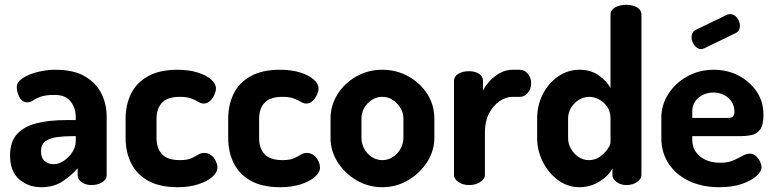

<svg xmlns="http://www.w3.org/2000/svg" viewBox="-20 -772 3232 801"><path d="M152 9Q99 9 60.5 -23.5Q22 -56 22 -124Q22 -181 51.5 -213Q81 -245 133.5 -258Q186 -271 255 -271H296V-284Q296 -306 287.5 -327Q279 -348 260.5 -362Q242 -376 208 -376Q170 -376 149.5 -368.5Q129 -361 118 -353Q107 -345 94 -345Q73 -345 61.5 -366Q50 -387 50 -409Q50 -430 75.5 -446.5Q101 -463 138 -472Q175 -481 210 -481Q288 -481 335 -453Q382 -425 403.5 -381Q425 -337 425 -286V-41Q425 -24 407 -12Q389 0 362 0Q337 0 320.5 -12Q304 -24 304 -41V-70Q277 -39 240.5 -15Q204 9 152 9ZM204 -87Q225 -87 246 -101Q267 -115 281.5 -137Q296 -159 296 -183V-204H281Q248 -204 218 -200Q188 -196 169.5 -182.5Q151 -169 151 -141Q151 -113 166.5 -100Q182 -87 204 -87Z M722 9Q646 9 598 -18Q550 -45 527 -91.5Q504 -138 504 -196V-276Q504 -334 526.5 -380.5Q549 -427 597.5 -454Q646 -481 720 -481Q767 -481 803 -470Q839 -459 860 -441Q881 -423 881 -403Q881 -392 874.5 -377Q868 -362 856.5 -351Q845 -340 830 -340Q819 -340 807.5 -347Q796 -354 778 -361Q760 -368 730 -368Q679 -368 656 -343.5Q633 -319 633 -276V-196Q633 -153 656 -128.5Q679 -104 731 -104Q762 -104 779 -112Q796 -120 807.5 -127Q819 -134 831 -134Q849 -134 861.5 -124Q874 -114 880.5 -99.5Q887 -85 887 -73Q887 -53 865.5 -34Q844 -15 806.5 -3Q769 9 722 9Z M1150 9Q1074 9 1026 -18Q978 -45 955 -91.5Q932 -138 932 -196V-276Q932 -334 954.5 -380.5Q977 -427 1025.5 -454Q1074 -481 1148 -481Q1195 -481 1231 -470Q1267 -459 1288 -441Q1309 -423 1309 -403Q1309 -392 1302.5 -377Q1296 -362 1284.5 -351Q1273 -340 1258 -340Q1247 -340 1235.5 -347Q1224 -354 1206 -361Q1188 -368 1158 -368Q1107 -368 1084 -343.5Q1061 -319 1061 -276V-196Q1061 -153 1084 -128.5Q1107 -104 1159 -104Q1190 -104 1207 -112Q1224 -120 1235.5 -127Q1247 -134 1259 -134Q1277 -134 1289.5 -124Q1302 -114 1308.5 -99.5Q1315 -85 1315 -73Q1315 -53 1293.5 -34Q1272 -15 1234.5 -3Q1197 9 1150 9Z M1575 9Q1517 9 1468 -19.5Q1419 -48 1389 -95Q1359 -142 1359 -196V-278Q1359 -332 1388 -378.5Q1417 -425 1466.5 -453Q1516 -481 1575 -481Q1634 -481 1683.5 -453.5Q1733 -426 1762.5 -380Q1792 -334 1792 -278V-196Q1792 -143 1762 -96Q1732 -49 1682.5 -20Q1633 9 1575 9ZM1575 -104Q1599 -104 1619 -117Q1639 -130 1651 -151.5Q1663 -173 1663 -196V-278Q1663 -301 1651 -321Q1639 -341 1619.5 -354.5Q1600 -368 1575 -368Q1551 -368 1531 -355Q1511 -342 1499.5 -321.5Q1488 -301 1488 -278V-196Q1488 -173 1499.5 -151.5Q1511 -130 1531 -117Q1551 -104 1575 -104Z M1937 0Q1910 0 1892 -13Q1874 -26 1874 -41V-435Q1874 -453 1892 -464Q1910 -475 1937 -475Q1962 -475 1978.5 -464Q1995 -453 1995 -435V-394Q2006 -416 2024.5 -435.5Q2043 -455 2067 -468Q2091 -481 2118 -481H2149Q2168 -481 2182 -464.5Q2196 -448 2196 -425Q2196 -401 2182 -384.5Q2168 -368 2149 -368H2118Q2090 -368 2063.5 -349.5Q2037 -331 2020 -298.5Q2003 -266 2003 -220V-41Q2003 -26 1984 -13Q1965 0 1937 0Z M2396 9Q2349 9 2309 -20Q2269 -49 2245 -96Q2221 -143 2221 -196V-278Q2221 -334 2245 -380Q2269 -426 2309 -453.5Q2349 -481 2398 -481Q2445 -481 2478 -457.5Q2511 -434 2527 -405V-712Q2527 -730 2546 -741Q2565 -752 2593 -752Q2620 -752 2638 -741Q2656 -730 2656 -712V-41Q2656 -26 2638 -13Q2620 0 2593 0Q2569 0 2552 -13Q2535 -26 2535 -41V-70Q2520 -39 2481.5 -15Q2443 9 2396 9ZM2437 -104Q2463 -104 2483 -118.5Q2503 -133 2515 -150.5Q2527 -168 2527 -178V-278Q2527 -306 2513.5 -326Q2500 -346 2479.5 -357Q2459 -368 2438 -368Q2414 -368 2393.5 -354.5Q2373 -341 2361.5 -321Q2350 -301 2350 -278V-196Q2350 -173 2361.5 -152Q2373 -131 2393 -117.5Q2413 -104 2437 -104Z M2981 9Q2910 9 2855.5 -16.5Q2801 -42 2770 -88.5Q2739 -135 2739 -196V-281Q2739 -335 2768.5 -380.5Q2798 -426 2847.5 -453.5Q2897 -481 2958 -481Q3014 -481 3060.5 -457Q3107 -433 3136 -391Q3165 -349 3165 -293Q3165 -250 3151 -231.5Q3137 -213 3115.5 -208.5Q3094 -204 3071 -204H2868V-189Q2868 -146 2900.5 -119.5Q2933 -93 2985 -93Q3018 -93 3040 -103Q3062 -113 3078 -122Q3094 -131 3108 -131Q3123 -131 3134 -121Q3145 -111 3151 -97.5Q3157 -84 3157 -74Q3157 -57 3135.5 -37.5Q3114 -18 3074.5 -4.5Q3035 9 2981 9ZM2868 -280H3014Q3031 -280 3037.5 -285.5Q3044 -291 3044 -307Q3044 -330 3032 -348Q3020 -366 3000 -376Q2980 -386 2956 -386Q2933 -386 2913 -376.5Q2893 -367 2880.5 -349.5Q2868 -332 2868 -308ZM2905 -567Q2889 -567 2877 -583.5Q2865 -600 2865 -616Q2865 -638 2882 -647L3014 -711Q3021 -713 3027 -713Q3044 -713 3055.5 -697Q3067 -681 3067 -664Q3067 -643 3049 -634L2919 -571Q2915 -570 2912 -568.5Q2909 -567 2905 -567Z"/></svg>

Font: Dosis ExtraLight
Style: Bold
Weight: 700
Version: Version 3.001; ttfautohint (v1.8.2)